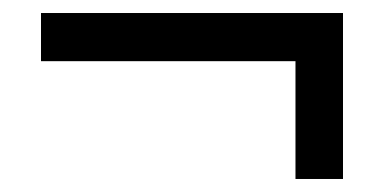

<svg xmlns="http://www.w3.org/2000/svg" viewBox="-20 -357 590 295"><path d="M43 -337H507V-82H434V-263H43Z"/></svg>

Font: EauTest Semibold
Style: Regular
Weight: 600
Designer: Christian Thalmann (Catharsis Fonts)
Version: Version 0.001;PS 000.001;hotconv 1.0.88;makeotf.lib2.5.64775